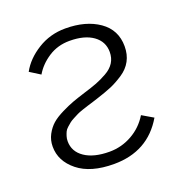

<svg xmlns="http://www.w3.org/2000/svg" viewBox="-105 -621 689 730"><g transform="rotate(-20 239.5 -256.0)"><path d="M38.1 -124Q38.1 -150.4 49.8 -172.4Q61.5 -194.3 78.1 -209Q94.7 -223.6 122.6 -237.3Q150.4 -251 170.4 -258.3Q190.4 -265.6 221.7 -275.4Q253.9 -285.2 274.4 -293Q294.9 -300.8 318.4 -314Q341.8 -327.1 353.5 -345.7Q365.2 -364.3 365.2 -388.7Q365.2 -430.7 330.6 -455.6Q295.9 -480.5 235.4 -480.5Q187.5 -480.5 149.9 -456.1Q112.3 -431.6 91.8 -396.5L49.8 -422.9Q74.2 -467.8 124.5 -499Q174.8 -530.3 236.3 -530.3Q319.3 -530.3 372.6 -493.2Q425.8 -456.1 425.8 -389.6Q425.8 -356.4 412.1 -331.1Q398.4 -305.7 371.6 -288.1Q344.7 -270.5 321.8 -260.7Q298.8 -251 262.7 -239.3Q256.8 -237.3 239.7 -231.9Q222.7 -226.6 215.8 -224.6Q209 -222.7 193.4 -217.3Q177.7 -211.9 170.9 -208.5Q164.1 -205.1 151.9 -198.7Q139.6 -192.4 133.8 -187.5Q127.9 -182.6 119.6 -175.3Q111.3 -168 107.9 -160.6Q104.5 -153.3 101.6 -144Q98.6 -134.8 98.6 -124Q98.6 -82 135.3 -57.1Q171.9 -32.2 235.4 -32.2Q284.2 -32.2 326.7 -56.2Q369.1 -80.1 394.5 -122.1L439.5 -95.7Q373 17.6 235.4 17.6Q141.6 17.6 89.8 -23.9Q38.1 -65.4 38.1 -124Z"/></g></svg>

Font: Gothic A1 Light
Style: Regular
Weight: 300
Version: Version 2.50